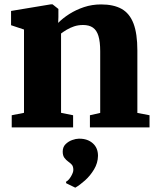

<svg xmlns="http://www.w3.org/2000/svg" viewBox="-20 -576 706 868"><path d="M88.5 -66V-442.5L30 -462V-526.5L210.5 -556.5H217.5L244 -535.5V-499L243 -472.5Q263.5 -493.5 293.2 -512.5Q323 -531.5 359.5 -543.8Q396 -556 437 -556Q493.5 -556 529.8 -535.8Q566 -515.5 583.5 -469.8Q601 -424 601 -347.5V-65.5L656 -55V0H386.5V-55L433 -65.5V-344Q433 -387.5 425 -413.5Q417 -439.5 400 -451.2Q383 -463 355.5 -463Q333.5 -463 315 -456.8Q296.5 -450.5 281.5 -441.5Q266.5 -432.5 256 -424.5V-66L310.5 -55V0H33V-55ZM423 128.5Q422.5 161 405.2 189.8Q388 218.5 364.5 239.5Q341 260.5 321 272H319.5L279.5 252.5L278 246Q291 239 301.2 221.2Q311.5 203.5 311.5 192.5Q311.5 176.5 305 169Q298.5 161.5 289 155Q279.5 148.5 271.5 138Q263.5 127.5 263.5 109.5Q263.5 88.5 276.5 75.8Q289.5 63 306.5 57Q323.5 51 336 51H339.5Q376 51 399.5 71.8Q423 92.5 423 128.5Z"/></svg>

Font: Merriweather 48pt Black
Style: Regular
Weight: 900
Version: Version 2.100